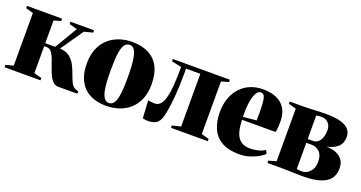

<svg xmlns="http://www.w3.org/2000/svg" viewBox="-35 -993 2774 1477"><g transform="rotate(20 1352.0 -254.5)"><path d="M6 0V-19L68 -36V-466.5L7 -483.5V-502.5H294V-483.5L237 -466.5V-281H318.5L428 -465.5L363 -483.5V-502.5H555.5V-483.5L485.5 -465.5L357.5 -281Q407.5 -279 437.5 -255.2Q467.5 -231.5 485.2 -197Q503 -162.5 515.2 -126.5Q527.5 -90.5 541.8 -63Q556 -35.5 579.5 -27L601.5 -19V0H445.5Q419 0 400.8 -18.5Q382.5 -37 369.2 -66.2Q356 -95.5 345 -128Q334 -160.5 322.8 -189.8Q311.5 -219 296.8 -237.5Q282 -256 260.5 -256H237V-36L300 -19V0Z M590.5 -244Q590.5 -316.5 613 -368.5Q635.5 -420.5 674.2 -454Q713 -487.5 762 -503.5Q811 -519.5 864 -519.5Q942 -519.5 998 -491.2Q1054 -463 1084 -406Q1114 -349 1114 -262.5Q1114 -190.5 1091.5 -138.5Q1069 -86.5 1030.5 -53.2Q992 -20 943 -4Q894 12 840.5 12Q784 12 738 -3.5Q692 -19 659 -50.8Q626 -82.5 608.2 -130.8Q590.5 -179 590.5 -244ZM853.5 -16Q879 -16 894.5 -39.8Q910 -63.5 916.8 -114Q923.5 -164.5 923.5 -244.5Q923.5 -299 920.8 -344.2Q918 -389.5 910.5 -422.5Q903 -455.5 889.2 -473.5Q875.5 -491.5 854 -491.5Q826.5 -491.5 810.5 -468Q794.5 -444.5 787.8 -393.8Q781 -343 781 -261Q781 -207.5 783.8 -162.8Q786.5 -118 794.2 -85Q802 -52 816.2 -34Q830.5 -16 853.5 -16Z M1186.5 11Q1168 11 1157.5 9Q1147 7 1139.5 5L1131.5 -139Q1141.5 -136.5 1155.8 -134.8Q1170 -133 1187 -133Q1220 -133 1241 -165.2Q1262 -197.5 1271.8 -270.8Q1281.5 -344 1281.5 -466.5L1200.5 -483.5V-502.5H1667.5V-483.5L1607.5 -466.5V-36L1669.5 -19V0H1368.5V-19L1438.5 -36V-467.5H1321.5V-421.5Q1321.5 -320.5 1314.8 -242.2Q1308 -164 1298.5 -112.8Q1289 -61.5 1279.5 -42Q1263 -7.5 1237.2 1.8Q1211.5 11 1186.5 11Z M1930 12Q1842.5 12 1787.2 -19Q1732 -50 1706 -107.2Q1680 -164.5 1680 -242.5Q1680 -307 1698.5 -358.2Q1717 -409.5 1751 -446Q1785 -482.5 1831.8 -501.8Q1878.5 -521 1935.5 -521Q2032.5 -521 2087 -474Q2141.5 -427 2143 -337.5Q2143 -303 2141 -279.2Q2139 -255.5 2135 -245H1860.5Q1862.5 -191 1872 -155Q1881.5 -119 1898.5 -97.8Q1915.5 -76.5 1940.2 -67.2Q1965 -58 1997 -58Q2023.5 -58 2058.5 -66.5Q2093.5 -75 2114.5 -91L2127.5 -63Q2114 -48 2083.8 -30.5Q2053.5 -13 2013.5 -0.5Q1973.5 12 1930 12ZM1859.5 -268.5 1968 -279Q1968.5 -296.5 1968.5 -311.8Q1968.5 -327 1969 -344.5Q1969 -419 1961.2 -456Q1953.5 -493 1925.5 -493Q1913 -493 1900.8 -481.5Q1888.5 -470 1878.5 -443.8Q1868.5 -417.5 1863.2 -374.5Q1858 -331.5 1859.5 -268.5Z M2443 4Q2415.5 4 2385.5 3Q2355.5 2 2326.2 1Q2297 0 2272.5 0H2158V-19L2220 -36V-466.5L2158 -483.5V-502.5H2269.5Q2295 -502.5 2326.8 -504Q2358.5 -505.5 2391.5 -507Q2424.5 -508.5 2452.5 -508.5Q2519.5 -508.5 2566.5 -497Q2613.5 -485.5 2638.2 -460.8Q2663 -436 2663 -395.5Q2663 -343.5 2631.2 -314.2Q2599.5 -285 2543 -273.5Q2585.5 -272.5 2619.5 -259.5Q2653.5 -246.5 2673.8 -219.2Q2694 -192 2694 -148Q2694 -99.5 2669.2 -65.5Q2644.5 -31.5 2589.5 -13.8Q2534.5 4 2443 4ZM2428.5 -29Q2464.5 -29 2493.2 -58.8Q2522 -88.5 2522 -140Q2522 -195 2495.2 -221.5Q2468.5 -248 2428.5 -248H2386V-34Q2391.5 -32.5 2398 -31.5Q2404.5 -30.5 2412.2 -29.8Q2420 -29 2428.5 -29ZM2386 -279H2428Q2454 -279 2471.2 -294.2Q2488.5 -309.5 2497.2 -335Q2506 -360.5 2506 -391.5Q2506 -418.5 2495.8 -437.2Q2485.5 -456 2468.2 -465.8Q2451 -475.5 2430.5 -475.5Q2416.5 -475.5 2405.8 -474.2Q2395 -473 2386 -471.5Z"/></g></svg>

Font: Merriweather 144pt Black
Style: Regular
Weight: 900
Version: Version 2.100